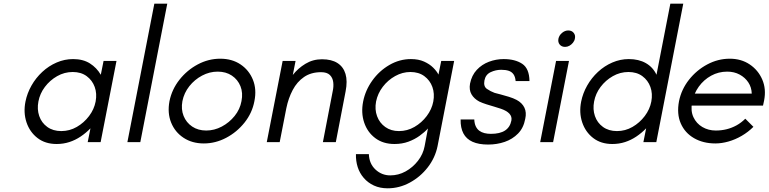

<svg xmlns="http://www.w3.org/2000/svg" viewBox="-20 -770 4163 1040"><path d="M287 10Q225 10 183 -22.5Q141 -55 123.5 -107.5Q106 -160 118 -220Q127 -265 150.5 -306.5Q174 -348 209 -380.5Q244 -413 287 -431.5Q330 -450 376 -450Q430 -450 467 -426.5Q504 -403 526 -365L541 -440H611L525 0H455L470 -75Q446 -50 417 -30.5Q388 -11 355.5 -0.5Q323 10 287 10ZM312 -60Q357 -60 396 -82.5Q435 -105 462.5 -141.5Q490 -178 498 -220Q506 -263 493 -299Q480 -335 449.5 -357.5Q419 -380 374 -380Q329 -380 289.5 -357.5Q250 -335 223 -299Q196 -263 188 -220Q180 -178 192.5 -141.5Q205 -105 236 -82.5Q267 -60 312 -60Z M670 0 816 -750H886L740 0Z M1084 7Q1021 7 974.5 -23.5Q928 -54 907 -106Q886 -158 898 -222Q911 -286 952 -338Q993 -390 1051 -421Q1109 -452 1173 -452Q1237 -452 1283 -421Q1329 -390 1350 -338Q1371 -286 1358 -222Q1346 -158 1304.5 -106Q1263 -54 1205 -23.5Q1147 7 1084 7ZM1097 -63Q1141 -63 1181.5 -84.5Q1222 -106 1251 -142Q1280 -178 1288 -222Q1297 -267 1282.5 -303Q1268 -339 1236 -360.5Q1204 -382 1159 -382Q1115 -382 1074.5 -360.5Q1034 -339 1005.5 -303Q977 -267 968 -222Q960 -178 974.5 -142Q989 -106 1021 -84.5Q1053 -63 1097 -63Z M1425 0 1511 -440H1581L1566 -364Q1594 -400 1634.5 -424.5Q1675 -449 1724 -449Q1776 -449 1808 -428.5Q1840 -408 1851.5 -369.5Q1863 -331 1852 -275L1799 0H1729L1782 -275Q1788 -301 1785 -325Q1782 -349 1766.5 -364Q1751 -379 1719 -379Q1665 -379 1627 -353Q1589 -327 1565.5 -282.5Q1542 -238 1531 -184L1495 0Z M2080 250Q2038 250 2005.5 235Q1973 220 1950.5 194Q1928 168 1917.5 135Q1907 102 1908 65H1978Q1980 117 2014 148.5Q2048 180 2094 180Q2138 180 2177 158.5Q2216 137 2244 101Q2272 65 2280 22L2298 -74Q2280 -54 2253 -34.5Q2226 -15 2192 -2.5Q2158 10 2117 10Q2055 10 2012.5 -22Q1970 -54 1952.5 -106.5Q1935 -159 1947 -220Q1959 -281 1996.5 -333.5Q2034 -386 2089 -418Q2144 -450 2206 -450Q2247 -450 2277 -436.5Q2307 -423 2326.5 -403.5Q2346 -384 2355 -366L2370 -440H2440L2350 22Q2337 85 2297 136.5Q2257 188 2200 219Q2143 250 2080 250ZM2141 -60Q2186 -60 2225 -82.5Q2264 -105 2291.5 -141.5Q2319 -178 2327 -220Q2335 -263 2322 -299Q2309 -335 2278.5 -357.5Q2248 -380 2203 -380Q2160 -380 2120.5 -358Q2081 -336 2053.5 -300Q2026 -264 2017 -220Q2009 -177 2022.5 -140.5Q2036 -104 2067 -82Q2098 -60 2141 -60Z M2624 13Q2573 13 2539.5 -2Q2506 -17 2490 -47.5Q2474 -78 2475 -123H2549Q2550 -101 2557 -86Q2564 -71 2576 -62Q2588 -53 2604 -49Q2620 -45 2639 -45Q2688 -45 2715.5 -63Q2743 -81 2750 -117Q2754 -138 2739.5 -154Q2725 -170 2693 -181Q2679 -186 2658 -192Q2637 -198 2615 -205Q2593 -212 2576 -220Q2548 -235 2534 -259Q2520 -283 2526 -317Q2535 -362 2562.5 -391.5Q2590 -421 2628.5 -435.5Q2667 -450 2708 -450Q2770 -450 2808.5 -424.5Q2847 -399 2848 -331H2773Q2771 -354 2761.5 -367.5Q2752 -381 2735.5 -386.5Q2719 -392 2695 -392Q2665 -392 2637.5 -379Q2610 -366 2604 -334Q2598 -302 2617.5 -288.5Q2637 -275 2659 -267Q2670 -264 2691.5 -258.5Q2713 -253 2737 -245.5Q2761 -238 2778 -229Q2808 -213 2820.5 -187Q2833 -161 2825 -126Q2816 -77 2786 -46.5Q2756 -16 2714 -1.5Q2672 13 2624 13Z M2906 0 2992 -440H3062L2976 0ZM3041 -516Q3022 -516 3011.5 -529Q3001 -542 3005 -561Q3009 -579 3024.5 -592Q3040 -605 3058 -605Q3077 -605 3087.5 -592Q3098 -579 3094 -561Q3092 -549 3083.5 -538.5Q3075 -528 3064 -522Q3053 -516 3041 -516Z M3297 10Q3235 10 3193 -22.5Q3151 -55 3133.5 -107.5Q3116 -160 3128 -220Q3137 -265 3160.5 -306.5Q3184 -348 3219 -380.5Q3254 -413 3297 -431.5Q3340 -450 3386 -450Q3440 -450 3478.5 -428Q3517 -406 3536 -365L3611 -750H3681L3535 0H3465L3480 -75Q3456 -50 3427 -30.5Q3398 -11 3365.5 -0.5Q3333 10 3297 10ZM3322 -60Q3367 -60 3406 -82.5Q3445 -105 3472.5 -141.5Q3500 -178 3508 -220Q3516 -263 3503 -299Q3490 -335 3459.5 -357.5Q3429 -380 3384 -380Q3339 -380 3299.5 -357.5Q3260 -335 3233 -299Q3206 -263 3198 -220Q3190 -178 3202.5 -141.5Q3215 -105 3246 -82.5Q3277 -60 3322 -60Z M3855 7Q3789 7 3739.5 -21.5Q3690 -50 3667.5 -101.5Q3645 -153 3658 -222Q3671 -286 3712 -338Q3753 -390 3811 -421Q3869 -452 3933 -452Q3995 -452 4041 -421Q4087 -390 4109 -339Q4131 -288 4119 -226L4113 -198H3695L3710 -263H4052Q4051 -297 4033.5 -323.5Q4016 -350 3986.5 -366Q3957 -382 3919 -382Q3872 -382 3832 -360Q3792 -338 3765 -300.5Q3738 -263 3729 -216Q3720 -170 3736 -135.5Q3752 -101 3784.5 -82Q3817 -63 3857 -63Q3888 -63 3916 -70Q3944 -77 3969.5 -91Q3995 -105 4017 -127L4061 -83Q4033 -55 3998 -34.5Q3963 -14 3926 -3.5Q3889 7 3855 7Z"/></svg>

Font: Teachers
Style: Italic
Weight: 400
Italic angle: -11°
Designer: Alfredo Marco Pradil, Chank Diesel
Version: Version 1.001